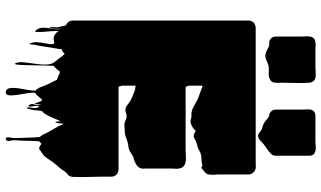

<svg xmlns="http://www.w3.org/2000/svg" viewBox="-258 -704 1182 707"><g transform="rotate(90 333.5 -350.0)"><path d="M630 -133Q630 -113 631 -86.5Q632 -60 631 -38Q631 -33 631 -28Q631 -23 629 -18Q629 -17 628.5 -16.5Q628 -16 628 -16Q627 -12 624 -9.5Q621 -7 618 -5Q617 -3 614.5 -1Q612 1 610 4Q609 6 607 9Q605 12 603 15Q602 16 601 17Q600 18 599 20Q594 26 588.5 32Q583 38 578 45L571 55Q567 60 564 65Q561 70 557 75Q555 77 555 77Q552 81 544 86Q543 87 542 87.5Q541 88 539 89Q537 90 534 93Q531 96 528 97Q524 98 519.5 95.5Q515 93 512 91Q510 89 509 89Q511 87 506.5 91Q502 95 500 97Q498 118 498 139.5Q498 161 496 183Q495 192 498 205Q501 218 492 220Q483 221 485.5 207Q488 193 488 184Q487 161 486.5 139Q486 117 484 95Q483 94 483 93Q482 93 481.5 92.5Q481 92 481 92L476 84Q472 76 467.5 67Q463 58 458 50L443 24Q442 20 440 16.5Q438 13 436 8L435 7Q434 13 434 19.5Q434 26 432 32Q431 33 430 36Q429 39 428 38Q427 33 426.5 27.5Q426 22 426 18Q422 26 421 29Q418 36 415 43.5Q412 51 408 59Q405 66 398 77Q398 78 397.5 78Q397 78 397 78Q396 80 392 84Q390 86 389 86Q387 93 386.5 100.5Q386 108 385 116Q384 121 383 125.5Q382 130 381 135Q380 137 378.5 141.5Q377 146 376 144Q374 133 377 119.5Q380 106 372 99Q369 96 369 102Q369 108 370.5 117Q372 126 372 132.5Q372 139 368 136Q360 129 364 115.5Q368 102 364 92Q363 87 363.5 98Q364 109 360 113Q359 115 358.5 109.5Q358 104 356 101Q355 99 352.5 92Q350 85 345 88Q345 88 344.5 88Q344 88 344 89Q342 91 337 97.5Q332 104 325 110Q325 110 321 112Q320 123 323 142Q326 161 329 179.5Q332 198 330 210Q328 222 317 220Q306 218 304 205Q302 192 304.5 174.5Q307 157 310.5 139.5Q314 122 313 110Q312 110 312 109.5Q312 109 311 109Q310 109 310 108.5Q310 108 310 108Q308 106 306 102Q304 100 302 96Q297 84 292 70L277 40Q276 38 275.5 36Q275 34 273 32Q268 30 262.5 28Q257 26 252 24Q254 22 252 20Q251 21 251 22Q251 23 251 23Q249 23 245 21Q245 21 244.5 21Q244 21 244 20Q243 21 242 22.5Q241 24 240 25Q234 33 228 39L226 41Q226 41 225.5 41Q225 41 225 42Q224 42 223.5 42.5Q223 43 222 43Q221 58 220.5 85.5Q220 113 219.5 140.5Q219 168 217 183Q217 184 215 185.5Q213 187 213 186Q207 175 209 154.5Q211 134 214.5 111.5Q218 89 217 68.5Q216 48 205 37L191 19Q190 17 188.5 15Q187 13 185 12Q183 8 178 3Q178 3 178 3.5Q178 4 177 4Q174 8 169 11L162 14Q161 14 161 14.5Q161 15 160 15Q160 17 160 21.5Q160 26 158 34L150 85Q149 92 148 98Q147 104 145 110Q144 116 143 127Q142 138 141 133Q134 122 135 105Q136 88 139.5 72.5Q143 57 142 48Q141 39 130 43Q116 46 106 39Q104 37 102 35Q100 33 98 32Q97 30 95.5 27.5Q94 25 94 27Q93 37 94.5 53.5Q96 70 97 85.5Q98 101 97 108.5Q96 116 90 108Q81 96 81.5 80.5Q82 65 85.5 48.5Q89 32 86 17Q85 10 85.5 18.5Q86 27 85.5 39Q85 51 82 57Q79 64 79.5 50Q80 36 80 29L73 -1Q69 -3 66 -5Q55 -13 55 -27V-657Q55 -665 55 -673.5Q55 -682 60 -689Q63 -695 72 -698Q74 -699 76.5 -699.5Q79 -700 83 -700H571Q581 -700 592 -700.5Q603 -701 611 -695L617 -689Q622 -682 622 -674V-556Q623 -552 623 -546.5Q623 -541 623 -536Q623 -531 621 -523Q621 -522 620.5 -521.5Q620 -521 620 -520Q619 -520 619 -519.5Q619 -519 619 -519Q617 -517 617 -517Q616 -515 610 -510Q604 -505 603 -504Q601 -502 599 -501Q595 -499 595 -499.5Q595 -500 595 -501Q595 -501 593 -502.5Q591 -504 584 -503Q578 -501 574 -501Q567 -500 560.5 -500Q554 -500 547 -498Q540 -496 534.5 -492.5Q529 -489 523 -487Q518 -486 513 -484.5Q508 -483 503 -481Q498 -480 493 -476.5Q488 -473 483 -472Q476 -471 467 -476Q464 -479 462.5 -479Q461 -479 461 -479Q460 -476 457 -475Q453 -471 447.5 -467.5Q442 -464 436 -462Q429 -459 423.5 -460.5Q418 -462 411 -463Q407 -464 402 -463.5Q397 -463 392 -464Q382 -466 373 -471Q364 -476 355 -481Q347 -486 337.5 -489.5Q328 -493 319 -496L295 -505V-454L299 -442H533Q544 -442 559 -443Q574 -444 585 -439Q586 -439 587 -438Q593 -434 595 -431Q598 -427 599 -422Q600 -417 601 -412Q601 -406 600.5 -399.5Q600 -393 600 -387V-294Q600 -290 600.5 -286.5Q601 -283 600 -280Q600 -278 598 -274Q598 -273 597.5 -273Q597 -273 597 -272Q593 -264 583 -259Q582 -259 582 -258.5Q582 -258 581 -258Q575 -254 568.5 -252.5Q562 -251 557 -249Q549 -245 541 -239.5Q533 -234 524 -232Q519 -231 513 -230.5Q507 -230 502 -228Q497 -227 492 -225Q487 -223 482 -221Q473 -218 464 -218Q455 -218 447 -217H442Q440 -217 438 -216.5Q436 -216 434 -217Q428 -218 423.5 -220.5Q419 -223 414 -224Q405 -226 396 -222.5Q387 -219 378 -221Q371 -223 364.5 -228.5Q358 -234 350 -239Q342 -243 333 -247Q324 -251 315 -254Q317 -254 307 -256Q297 -258 295 -258V-207L299 -195H603Q609 -195 615 -192Q617 -192 620 -189Q622 -188 623 -187Q624 -186 625 -184Q627 -182 629 -176Q630 -173 630 -167ZM534 -920Q553 -917 553 -897V-773Q553 -761 543 -754Q536 -747 527 -741Q518 -735 510 -729Q504 -724 497 -717Q490 -710 482 -709Q475 -708 469 -713Q463 -718 458 -721Q452 -724 446 -725.5Q440 -727 434 -730Q427 -734 420.5 -740Q414 -746 406 -750H401Q400 -750 399.5 -750.5Q399 -751 398 -751Q394 -753 391.5 -755.5Q389 -758 387 -760Q384 -765 383.5 -769Q383 -773 383 -777V-873Q383 -879 382.5 -887Q382 -895 383 -902Q387 -920 407 -920H502Q510 -920 518.5 -921Q527 -922 534 -920ZM284 -897Q286 -875 285 -847.5Q284 -820 284 -797Q284 -792 284.5 -785.5Q285 -779 284 -773Q284 -757 270 -752Q262 -747 250.5 -748Q239 -749 229 -748Q216 -747 205 -741Q194 -735 181 -736Q172 -737 164.5 -741.5Q157 -746 149 -749Q146 -750 143 -750Q140 -750 137 -750H132Q131 -750 130.5 -750.5Q130 -751 129 -751Q125 -753 122.5 -755.5Q120 -758 118 -760Q115 -765 114.5 -769Q114 -773 114 -777V-873Q114 -878 113.5 -884.5Q113 -891 114 -897Q114 -907 120.5 -913.5Q127 -920 137 -920Q143 -921 149.5 -920.5Q156 -920 161 -920H229Q238 -920 247.5 -921Q257 -922 266 -920Q272 -918 275 -916Q284 -907 284 -897Z"/></g></svg>

Font: Rubik Wet Paint
Style: Regular
Weight: 400
Designer: Hubert and Fischer, NaN
Foundry: Hubert and Fischer, NaN
Version: Version 2.200